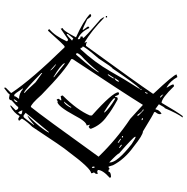

<svg xmlns="http://www.w3.org/2000/svg" viewBox="-8 -755 881 905"><g transform="rotate(-90 432.5 -302.5)"><path d="M468.8 -722.7H471.7V-715.8L447.3 -691.4V-688.5Q508.8 -595.7 662.1 -438.5H666Q670.9 -438.5 740.2 -516.6Q747.1 -515.6 747.1 -509.8Q716.8 -485.4 690.4 -428.7Q691.4 -422.9 697.3 -422.9H700.2L750 -457Q750 -453.1 752.9 -447.3Q741.2 -447.3 709 -384.8Q785.2 -350.6 818.4 -319.3Q818.4 -313.5 812.5 -313.5H809.6Q805.7 -313.5 793.9 -332Q750 -353.5 744.1 -353.5V-350.6L759.8 -329.1Q759.8 -322.3 752.9 -322.3Q735.4 -361.3 703.1 -376H700.2V-372.1Q700.2 -363.3 712.9 -363.3V-353.5Q706.1 -353.5 706.1 -350.6Q706.1 -344.7 793.9 -269.5L802.7 -256.8V-251Q739.3 -312.5 684.6 -344.7V-340.8Q687.5 -335 687.5 -332Q681.6 -337.9 668.9 -337.9Q494.1 -97.7 443.4 -22.5V-19.5Q534.2 77.1 534.2 89.8H531.2Q525.4 92.8 521.5 92.8Q503.9 60.5 474.6 43H471.7Q487.3 67.4 487.3 74.2L481.4 77.1H478.5Q421.9 18.6 400.4 18.6Q357.4 92.8 337.9 118.2H331.1Q349.6 93.8 375 34.2Q378.9 34.2 393.6 5.9L372.1 -9.8H369.1Q369.1 4.9 349.6 18.6L346.7 11.7Q346.7 1 356.4 -9.8V-16.6Q351.6 -16.6 265.6 -69.3Q248 -69.3 193.4 -113.3Q134.8 -155.3 106.4 -210L99.6 -231.4H96.7L87.9 -225.6Q87.9 -231.4 81.1 -231.4H75.2Q75.2 -219.7 49.8 -219.7L46.9 -225.6Q84 -258.8 84 -282.2Q81.1 -282.2 75.2 -285.2Q69.3 -282.2 65.4 -282.2V-291Q72.3 -298.8 72.3 -300.8Q68.4 -305.7 68.4 -313.5Q90.8 -313.5 171.9 -422.9Q189.5 -442.4 287.1 -590.8Q311.5 -615.2 325.2 -637.7V-641.6L315.4 -653.3Q321.3 -657.2 325.2 -657.2L337.9 -650.4Q352.5 -677.7 384.8 -694.3H387.7V-691.4L365.2 -668.9Q370.1 -657.2 375 -657.2H380.9Q380.9 -661.1 412.1 -688.5Q414.1 -700.2 421.9 -700.2H424.8L440.4 -697.3Q441.4 -703.1 468.8 -722.7ZM403.3 -660.2Q408.2 -660.2 418.9 -678.7Q403.3 -673.8 403.3 -660.2ZM431.6 -675.8Q431.6 -668.9 418.9 -653.3Q444.3 -653.3 465.8 -634.8H468.8Q442.4 -675.8 437.5 -675.8ZM353.5 -657.2 346.7 -647.5V-641.6Q356.4 -637.7 365.2 -637.7Q358.4 -657.2 353.5 -657.2ZM296.9 -585V-582Q332 -613.3 340.8 -613.3Q278.3 -549.8 259.8 -512.7H262.7L353.5 -622.1L340.8 -631.8H334Q331.1 -631.8 296.9 -585ZM447.3 -628.9V-626Q451.2 -626 497.1 -575.2L541 -543.9V-547.9Q465.8 -622.1 450.2 -628.9ZM380.9 -597.7Q335.9 -542 146.5 -278.3Q228.5 -193.4 325.2 -128.9L390.6 -69.3Q446.3 -159.2 606.4 -400.4V-407.2Q553.7 -434.6 437.5 -547.9Q393.6 -597.7 380.9 -597.7ZM552.7 -506.8Q554.7 -497.1 581.1 -478.5V-481.4ZM521.5 -491.2V-488.3L584 -438.5H587.9Q578.1 -458 521.5 -491.2ZM416 -475.6 418.9 -469.7V-465.8L412.1 -457V-454.1H416L431.6 -457L434.6 -450.2V-447.3Q366.2 -378.9 340.8 -319.3V-309.6Q450.2 -211.9 450.2 -184.6L443.4 -181.6Q437.5 -181.6 431.6 -200.2H427.7Q427.7 -188.5 421.9 -188.5H416Q364.3 -216.8 337.9 -238.3Q295.9 -266.6 278.3 -313.5V-316.4Q278.3 -320.3 287.1 -325.2L296.9 -319.3V-322.3Q293.9 -328.1 293.9 -335Q311.5 -335 340.8 -391.6Q384.8 -472.7 406.2 -472.7Q406.2 -469.7 409.2 -469.7Q410.2 -475.6 416 -475.6ZM377.9 -410.2V-407.2H380.9Q380.9 -411.1 406.2 -441.4H403.3Q390.6 -434.6 377.9 -410.2ZM693.4 -403.3Q695.3 -403.3 703.1 -397.5Q705.1 -397.5 724.6 -422.9V-428.7Q716.8 -426.8 693.4 -403.3ZM627.9 -384.8Q543.9 -289.1 543.9 -275.4Q586.9 -329.1 622.1 -360.4Q634.8 -374 634.8 -381.8ZM465.8 -85H468.8Q490.2 -106.4 562.5 -212.9Q567.4 -212.9 609.4 -278.3Q666 -343.8 666 -353.5Q659.2 -353.5 659.2 -363.3H653.3Q591.8 -297.9 546.9 -219.7Q515.6 -163.1 465.8 -85ZM93.8 -309.6V-297.9H99.6V-303.7Q99.6 -309.6 93.8 -309.6ZM353.5 -251Q375 -226.6 418.9 -200.2H421.9V-204.1Q421.9 -211.9 359.4 -251ZM802.7 -244.1H809.6V-238.3H802.7ZM515.6 -210V-207H518.6L534.2 -231.4V-235.4Q529.3 -234.4 515.6 -210ZM119.1 -228.5V-225.6Q119.1 -190.4 206.1 -122.1Q234.4 -103.5 240.2 -103.5V-106.4Q240.2 -113.3 162.1 -181.6Q162.1 -187.5 119.1 -228.5ZM500 -181.6Q504.9 -181.6 515.6 -200.2V-204.1Q500 -194.3 500 -181.6ZM212.9 -188.5V-181.6Q217.8 -181.6 228.5 -172.9H231.4Q231.4 -176.8 212.9 -188.5ZM187.5 -181.6V-178.7L200.2 -168.9H203.1Q202.1 -175.8 187.5 -181.6ZM237.3 -168.9V-163.1H244.1Q244.1 -168.9 237.3 -168.9ZM337.9 -94.7Q337.9 -90.8 365.2 -66.4H369.1V-69.3Q361.3 -69.3 343.8 -94.7ZM462.9 -82V-75.2H465.8V-82ZM318.4 -75.2Q319.3 -69.3 325.2 -69.3H328.1Q328.1 -75.2 322.3 -75.2ZM447.3 -59.6Q447.3 -56.6 443.4 -50.8V-47.9H447.3Q447.3 -50.8 450.2 -56.6V-59.6ZM424.8 11.7Q424.8 15.6 440.4 27.3Q434.6 13.7 427.7 11.7Z"/></g></svg>

Font: Blackcraft
Style: Regular
Weight: 400
Designer: GGBotNet
Foundry: GGBotNet
Version: 1.00